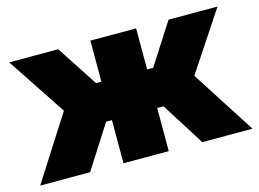

<svg xmlns="http://www.w3.org/2000/svg" viewBox="-77 -660 1073 795"><g transform="rotate(-15 459.5 -263.0)"><path d="M6 0 181 -274 14 -526H224L339 -350H362V-526H558V-350H584L697 -526H907L740 -274L916 0H701L584 -185H557V0H363V-185H338L220 0Z"/></g></svg>

Font: Raleway Black
Style: Regular
Weight: 900
Designer: Matt McInerney, Pablo Impallari, Rodrigo Fuenzalida
Foundry: Matt McInerney, Pablo Impallari, Rodrigo Fuenzalida
Version: Version 4.026